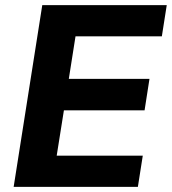

<svg xmlns="http://www.w3.org/2000/svg" viewBox="-20 -725 667 745"><path d="M33 0 144 -705H627L608 -584H273L247 -419H560L541 -297H228L200 -121H534L515 0Z"/></svg>

Font: Nunito Sans 12pt ExtraBold
Style: Italic
Weight: 800
Italic angle: -9°
Designer: Vernon Adams
Foundry: Vernon Adams
Version: Version 3.101;gftools[0.9.27]